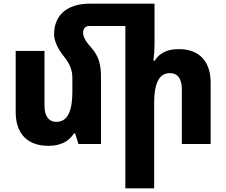

<svg xmlns="http://www.w3.org/2000/svg" viewBox="-20 -780 1226 1040"><path d="M273 -594C273 -563 289 -521 324 -477C361 -431 372 -398 372 -356V-282C372 -175 344 -120 286 -120C244 -120 221 -151 221 -207V-504H65V-173C65 -54 130 10 243 10C307 10 354 -14 380 -57H387L405 0H527V-359C527 -432 516 -473 476 -520C450 -549 430 -576 430 -603C430 -624 442 -639 463 -639H659V240H815V-222C815 -329 842 -384 900 -384C942 -384 965 -354 965 -297V0H1121V-332C1121 -450 1057 -514 949 -514C883 -514 843 -491 818 -451H811C815 -480 817 -511 817 -540V-760H466C341 -760 273 -696 273 -594Z"/></svg>

Font: Noto Sans Armenian SemiCondensed Extra
Style: Regular
Weight: 800
Width: 4
Designer: Monotype Design Team
Foundry: Monotype Imaging Inc.
Version: Version 1.901